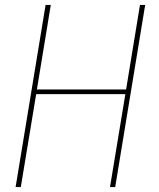

<svg xmlns="http://www.w3.org/2000/svg" viewBox="-20 -755 640 775"><path d="M43 0 164 -735H185L129 -394H489L545 -735H566L445 0H424L486 -375H126L64 0Z"/></svg>

Font: Iosevka Thin Extended
Style: Italic
Weight: 100
Width: 7
Italic angle: -9°
Monospace: yes
Designer: Belleve Invis
Foundry: Belleve Invis
Version: Version 32.5.0; ttfautohint (v1.8.4)